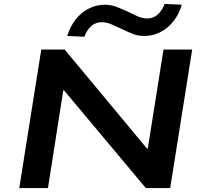

<svg xmlns="http://www.w3.org/2000/svg" viewBox="-20 -957 1044 977"><path d="M78 0 190 -705H309L728 -201H732L812 -705H958L846 0H722L306 -497H302L224 0ZM409 -770 322 -774Q337 -822 364.5 -857.5Q392 -893 431 -913Q470 -933 514 -933Q546 -933 576 -921Q606 -909 634 -896Q659 -883 682.5 -873Q706 -863 729 -863Q760 -863 782 -882.5Q804 -902 818 -937L905 -933Q884 -861 832 -817.5Q780 -774 713 -774Q680 -774 650.5 -786.5Q621 -799 592 -813Q568 -824 545 -834Q522 -844 498 -844Q467 -844 445 -825Q423 -806 409 -770Z"/></svg>

Font: Nunito Sans 7pt Expanded
Style: Bold Italic
Weight: 700
Width: 7
Italic angle: -9°
Designer: Vernon Adams
Foundry: Vernon Adams
Version: Version 3.101;gftools[0.9.27]